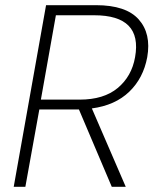

<svg xmlns="http://www.w3.org/2000/svg" viewBox="-20 -722 601 742"><path d="M502 -501Q531 -663 344 -663H196L138 -337H288Q381 -337 435 -382Q489 -427 502 -501ZM158 -702H351Q467 -702 516 -647Q565 -592 549 -501Q534 -420 479.5 -367.5Q425 -315 335 -303L466 0H412L285 -299H281H132L78 0H33Z"/></svg>

Font: Poppins ExtraLight
Style: Italic
Weight: 275
Italic angle: -10°
Designer: Ninad Kale (Devanagari), Jonny Pinhorn (Latin)
Foundry: Indian Type Foundry
Version: Version 3.200;PS 1.000;hotconv 16.6.54;makeotf.lib2.5.65590